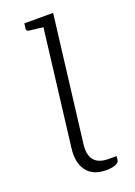

<svg xmlns="http://www.w3.org/2000/svg" viewBox="-139 -765 581 827"><g transform="rotate(-20 151.5 -351.5)"><path d="M200 6Q139 6 111 -32Q83 -70 91 -134L161 -709H216L146 -137Q139 -86 159 -61Q179 -36 225 -36H262L260 -19Q259 -10 250.5 -4.5Q242 1 228.5 3.5Q215 6 200 6ZM178 -709 166 -664 91 -673Q86 -674 83.5 -677Q81 -680 81 -686L84 -709Z"/></g></svg>

Font: Aleo Light
Style: Italic
Weight: 300
Italic angle: -7°
Designer: Alessio Laiso
Foundry: Alessio Laiso
Version: Version 2.001;gftools[0.9.29]